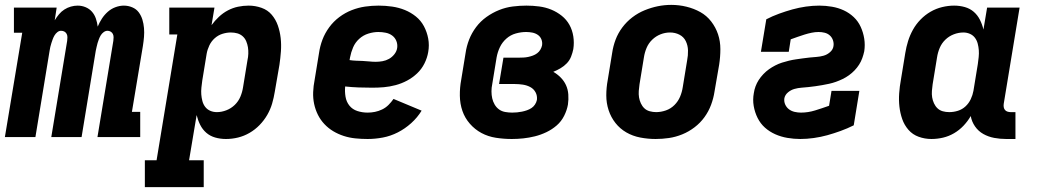

<svg xmlns="http://www.w3.org/2000/svg" viewBox="-28 -561 4248 786"><path d="M-8 0 63 -427H29V-530H204L196 -478Q204 -491 213.5 -502.5Q223 -514 235.5 -522Q248 -530 262 -534Q276 -538 290 -538Q307 -538 322.5 -531.5Q338 -525 348.5 -513Q359 -501 364.5 -485Q370 -469 372 -452Q379 -469 389 -484.5Q399 -500 413 -512.5Q427 -525 444.5 -531.5Q462 -538 479 -538Q497 -538 513.5 -531Q530 -524 540 -510.5Q550 -497 555 -480.5Q560 -464 561.5 -446Q563 -428 561.5 -410Q560 -392 557 -373L512 -103H546V0H371L436 -394Q437 -401 437 -408.5Q437 -416 434 -422Q431 -428 425 -431.5Q419 -435 412 -435Q404 -435 396.5 -429.5Q389 -424 384.5 -416.5Q380 -409 377 -401Q374 -393 371.5 -385Q369 -377 367.5 -369Q366 -361 364 -353L306 0H182L247 -394Q248 -401 248 -408.5Q248 -416 245 -422Q242 -428 236 -431.5Q230 -435 222 -435Q214 -435 207 -429.5Q200 -424 195.5 -416.5Q191 -409 188 -401Q185 -393 182.5 -385Q180 -377 178 -369Q176 -361 175 -353L117 0Z M565 205V95H613L698 -420H665V-530H850L838 -458Q851 -476 868 -492Q885 -508 905 -518.5Q925 -529 946.5 -533.5Q968 -538 990 -538Q1017 -538 1042.5 -529Q1068 -520 1084.5 -500.5Q1101 -481 1109.5 -456.5Q1118 -432 1121 -405.5Q1124 -379 1122 -351Q1120 -323 1116 -296L1097 -186Q1093 -161 1086 -137Q1079 -113 1066 -90.5Q1053 -68 1034.5 -49Q1016 -30 993.5 -17Q971 -4 946.5 2Q922 8 897 8Q874 8 853 2Q832 -4 816.5 -17.5Q801 -31 791.5 -50Q782 -69 777 -90Q777 -90 777 -90Q777 -90 777 -90L746 95H806V205ZM860 -102Q879 -102 898.5 -109.5Q918 -117 933 -131.5Q948 -146 956 -165Q964 -184 967 -204L985 -314Q988 -327 988.5 -341Q989 -355 987 -367.5Q985 -380 980 -392Q975 -404 965.5 -412.5Q956 -421 943.5 -424.5Q931 -428 917 -428Q900 -428 882.5 -422.5Q865 -417 851 -404.5Q837 -392 829 -375Q821 -358 818 -341L800 -231Q798 -217 796.5 -202.5Q795 -188 796 -174.5Q797 -161 800.5 -147.5Q804 -134 812 -123.5Q820 -113 832.5 -107.5Q845 -102 860 -102Z M1477 8Q1452 8 1427 5.5Q1402 3 1379 -4.5Q1356 -12 1336 -24Q1316 -36 1300 -53Q1284 -70 1273.5 -91Q1263 -112 1258 -135.5Q1253 -159 1254 -184Q1255 -209 1260 -234L1278 -344Q1282 -372 1292 -398.5Q1302 -425 1319.5 -449Q1337 -473 1361 -491Q1385 -509 1412 -519.5Q1439 -530 1466.5 -534Q1494 -538 1522 -538Q1550 -538 1577.5 -534Q1605 -530 1629.5 -520Q1654 -510 1674.5 -493.5Q1695 -477 1707.5 -453.5Q1720 -430 1725 -403Q1730 -376 1725 -348Q1721 -324 1709.5 -301Q1698 -278 1679.5 -260.5Q1661 -243 1638.5 -231Q1616 -219 1591.5 -212.5Q1567 -206 1543.5 -204Q1520 -202 1496 -202Q1468 -202 1440.5 -203Q1413 -204 1385 -207Q1383 -186 1386.5 -165Q1390 -144 1402.5 -128.5Q1415 -113 1435 -106.5Q1455 -100 1477 -100Q1492 -100 1507 -103Q1522 -106 1536.5 -113Q1551 -120 1562.5 -131.5Q1574 -143 1583 -156L1698 -108Q1681 -80 1655.5 -57Q1630 -34 1600.5 -19Q1571 -4 1539.5 2Q1508 8 1477 8ZM1510 -308Q1524 -308 1538 -310.5Q1552 -313 1564.5 -320Q1577 -327 1586.5 -339Q1596 -351 1598 -365Q1600 -380 1594.5 -393.5Q1589 -407 1577.5 -415.5Q1566 -424 1551 -427Q1536 -430 1521 -430Q1501 -430 1480 -423.5Q1459 -417 1442.5 -402Q1426 -387 1417.5 -367Q1409 -347 1405 -326L1403 -315Q1416 -313 1429.5 -312.5Q1443 -312 1456.5 -311.5Q1470 -311 1483.5 -309.5Q1497 -308 1510 -308Z M2067 8Q2034 8 2002 3Q1970 -2 1943 -16.5Q1916 -31 1895.5 -54.5Q1875 -78 1865 -107Q1855 -136 1854.5 -169Q1854 -202 1860 -234L1878 -344Q1882 -372 1892.5 -399Q1903 -426 1921 -450Q1939 -474 1963.5 -491.5Q1988 -509 2015.5 -520Q2043 -531 2071.5 -534.5Q2100 -538 2127 -538Q2154 -538 2180 -534.5Q2206 -531 2229 -521.5Q2252 -512 2271.5 -496.5Q2291 -481 2303 -459.5Q2315 -438 2319 -412Q2323 -386 2319 -360Q2316 -345 2310 -329.5Q2304 -314 2292.5 -302Q2281 -290 2266.5 -281.5Q2252 -273 2237 -267Q2253 -258 2267 -244Q2281 -230 2289 -212.5Q2297 -195 2298.5 -174.5Q2300 -154 2297 -133Q2293 -110 2281.5 -87Q2270 -64 2251 -47.5Q2232 -31 2209 -20Q2186 -9 2162 -3Q2138 3 2114 5.5Q2090 8 2067 8ZM2069 -100Q2079 -100 2089 -101Q2099 -102 2109 -104Q2119 -106 2129 -109.5Q2139 -113 2147.5 -118.5Q2156 -124 2162 -133Q2168 -142 2170 -152Q2172 -169 2164.5 -183Q2157 -197 2143 -204.5Q2129 -212 2112.5 -214.5Q2096 -217 2080 -217H2015L2033 -325H2098Q2107 -325 2116 -325.5Q2125 -326 2134.5 -328Q2144 -330 2153.5 -333.5Q2163 -337 2171 -343Q2179 -349 2184 -357.5Q2189 -366 2191 -375Q2193 -388 2188.5 -399.5Q2184 -411 2174 -418Q2164 -425 2151.5 -427.5Q2139 -430 2126 -430Q2105 -430 2083.5 -424Q2062 -418 2045 -403Q2028 -388 2018.5 -368Q2009 -348 2005 -326L1987 -216Q1984 -202 1984 -187Q1984 -172 1987 -158.5Q1990 -145 1997 -133Q2004 -121 2015 -113Q2026 -105 2040.5 -102.5Q2055 -100 2069 -100Z M2656 8Q2624 8 2593 2Q2562 -4 2536 -19Q2510 -34 2491.5 -57.5Q2473 -81 2463.5 -110Q2454 -139 2454 -170.5Q2454 -202 2460 -234L2478 -344Q2482 -372 2492 -398.5Q2502 -425 2519.5 -448.5Q2537 -472 2560.5 -490Q2584 -508 2611 -519Q2638 -530 2665 -535.5Q2692 -541 2720 -541Q2752 -541 2782.5 -533.5Q2813 -526 2839 -511.5Q2865 -497 2883.5 -473Q2902 -449 2911.5 -420.5Q2921 -392 2921 -360Q2921 -328 2916 -296L2897 -186Q2893 -159 2883 -132Q2873 -105 2856 -81.5Q2839 -58 2815.5 -40Q2792 -22 2765 -11Q2738 0 2710.5 4Q2683 8 2656 8ZM2658 -102Q2678 -102 2698 -109Q2718 -116 2733 -131Q2748 -146 2756 -165Q2764 -184 2767 -204L2785 -314Q2789 -334 2788.5 -354.5Q2788 -375 2779.5 -392.5Q2771 -410 2753.5 -419Q2736 -428 2715 -428Q2695 -428 2676 -420.5Q2657 -413 2642 -398.5Q2627 -384 2619 -365Q2611 -346 2608 -326L2590 -216Q2588 -203 2587 -189Q2586 -175 2588 -162.5Q2590 -150 2595.5 -138Q2601 -126 2610 -117.5Q2619 -109 2632 -105.5Q2645 -102 2658 -102Z M3248 8Q3222 8 3195.5 3.5Q3169 -1 3145.5 -11.5Q3122 -22 3103.5 -38.5Q3085 -55 3073.5 -78Q3062 -101 3057.5 -127Q3053 -153 3058 -180Q3060 -194 3065 -207.5Q3070 -221 3078 -233.5Q3086 -246 3097 -257.5Q3108 -269 3120 -277.5Q3132 -286 3145.5 -293Q3159 -300 3173 -304.5Q3187 -309 3201.5 -312.5Q3216 -316 3230 -318Q3244 -320 3258 -322Q3272 -324 3286.5 -325.5Q3301 -327 3315 -328Q3329 -329 3343.5 -333Q3358 -337 3370 -347.5Q3382 -358 3384 -372Q3386 -384 3382 -396Q3378 -408 3369 -416Q3360 -424 3348 -427Q3336 -430 3323 -430Q3309 -430 3294.5 -427Q3280 -424 3265.5 -419.5Q3251 -415 3237 -410Q3223 -405 3209 -400L3201 -349H3087L3109 -482Q3134 -495 3161.5 -505Q3189 -515 3216 -522.5Q3243 -530 3271 -534Q3299 -538 3326 -538Q3352 -538 3378 -533.5Q3404 -529 3426.5 -518.5Q3449 -508 3467 -491Q3485 -474 3495.5 -451Q3506 -428 3510 -402.5Q3514 -377 3510 -351Q3507 -337 3502 -323Q3497 -309 3489 -296.5Q3481 -284 3470.5 -273Q3460 -262 3447.5 -253Q3435 -244 3421.5 -237.5Q3408 -231 3394 -226Q3380 -221 3366 -218Q3352 -215 3338 -212.5Q3324 -210 3309.5 -208Q3295 -206 3281 -204.5Q3267 -203 3253 -202Q3239 -201 3224.5 -197Q3210 -193 3198 -183Q3186 -173 3183 -159Q3181 -145 3186.5 -133Q3192 -121 3202 -113.5Q3212 -106 3225 -103Q3238 -100 3251 -100Q3280 -100 3309 -109Q3338 -118 3366 -128L3376 -189H3490L3467 -48Q3441 -35 3413.5 -25Q3386 -15 3359 -7.5Q3332 0 3303.5 4Q3275 8 3248 8Z M3785 8Q3758 8 3733 -1Q3708 -10 3691 -29.5Q3674 -49 3665.5 -73.5Q3657 -98 3654 -124.5Q3651 -151 3653 -179Q3655 -207 3660 -234L3678 -344Q3682 -369 3689.5 -393Q3697 -417 3709.5 -439.5Q3722 -462 3740.5 -481Q3759 -500 3781.5 -513Q3804 -526 3829 -532Q3854 -538 3878 -538Q3901 -538 3922 -532Q3943 -526 3958.5 -512.5Q3974 -499 3983.5 -480Q3993 -461 3998 -440Q3998 -440 3998 -440Q3998 -440 3998 -440L4013 -530H4146L4081 -136Q4080 -129 4081 -122.5Q4082 -116 4086 -111Q4090 -106 4096.5 -104Q4103 -102 4109 -102H4129V8H4091Q4066 8 4042 3.5Q4018 -1 3997.5 -12.5Q3977 -24 3963.5 -43.5Q3950 -63 3946 -86Q3934 -65 3916.5 -46.5Q3899 -28 3877.5 -15.5Q3856 -3 3832.5 2.5Q3809 8 3785 8ZM3858 -102Q3876 -102 3893.5 -107.5Q3911 -113 3924.5 -125.5Q3938 -138 3946 -155Q3954 -172 3957 -189L3975 -299Q3977 -313 3978.5 -327.5Q3980 -342 3979 -355.5Q3978 -369 3974.5 -382.5Q3971 -396 3963 -406.5Q3955 -417 3942.5 -422.5Q3930 -428 3916 -428Q3896 -428 3876.5 -420.5Q3857 -413 3842 -398.5Q3827 -384 3819 -365Q3811 -346 3808 -326L3790 -216Q3788 -203 3787 -189Q3786 -175 3788 -162.5Q3790 -150 3795.5 -138Q3801 -126 3810 -117.5Q3819 -109 3831.5 -105.5Q3844 -102 3858 -102Z"/></svg>

Font: Iosevka Curly Slab XBdEx
Style: Italic
Weight: 800
Width: 7
Italic angle: -9°
Monospace: yes
Designer: Belleve Invis
Foundry: Belleve Invis
Version: Version 11.1.0; ttfautohint (v1.8.3)